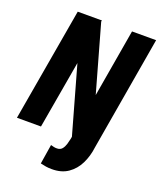

<svg xmlns="http://www.w3.org/2000/svg" viewBox="-166 -815 947 1133"><g transform="rotate(20 308.0 -248.5)"><path d="M123.5 -710.9H274.9L151.4 0H0.5ZM160.2 -656.7 271 -712.4 456.5 -54.2 345.2 0ZM464.4 -710.9H615.7L492.7 7.8Q485.8 64 462.6 111.1Q439.5 158.2 398.2 186.8Q356.9 215.3 295.4 214.8Q277.3 214.8 260 212.2Q242.7 209.5 225.1 205.1L244.6 82.5Q254.4 85.4 264.4 87.6Q274.4 89.8 284.7 89.4Q305.2 88.9 316.2 75.2Q327.1 61.5 332.5 43Q337.9 24.4 341.3 8.3Z"/></g></svg>

Font: Roboto Condensed ExtraBold
Style: Italic
Weight: 800
Italic angle: -12°
Designer: Christian Robertson
Foundry: Google
Version: Version 3.008; 2023